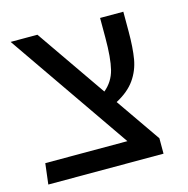

<svg xmlns="http://www.w3.org/2000/svg" viewBox="-88 -649 718 734"><g transform="rotate(-15 270.5 -282.0)"><path d="M471 -61V0H15L25 -82H350L17 -564H123L314 -288Q349 -317 360 -361Q371 -405 371 -486V-564H463V-486Q463 -421 455.5 -377.5Q448 -334 423 -298.5Q398 -263 349 -237Z"/></g></svg>

Font: FiraGOUPP
Style: Medium
Weight: 400
Designer: bBox Type
Foundry: bBox Type GmbH
Version: Version 1.001